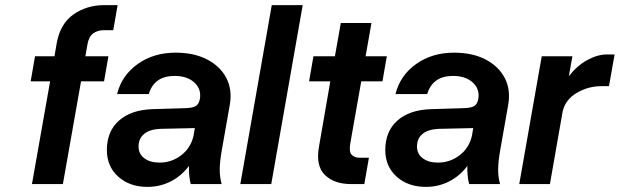

<svg xmlns="http://www.w3.org/2000/svg" viewBox="-20 -720 2424 751"><path d="M100 -402 117 -500H193L202 -552Q216 -628 268 -664Q320 -700 388 -700H440L423 -602H387Q361 -602 344 -589Q327 -576 322 -546L314 -500H404L387 -402H297L226 0H105L176 -402Z M848 -135Q840 -91 839.5 -59.5Q839 -28 847 0H726Q718 -31 719 -71Q690 -32 648 -10.5Q606 11 557 11Q487 11 442.5 -29Q398 -69 398 -133Q398 -206 445 -248Q492 -290 575 -293L706 -297Q733 -298 744.5 -304.5Q756 -311 760 -326L762 -334Q768 -372 740 -397.5Q712 -423 663 -423Q583 -423 562 -352H438Q456 -425 518.5 -469.5Q581 -514 667 -514Q739 -514 790 -487.5Q841 -461 865 -415.5Q889 -370 879 -311ZM522 -147Q522 -118 544.5 -101Q567 -84 604 -84Q651 -84 688.5 -112.5Q726 -141 737 -189L742 -219L606 -216Q565 -214 543.5 -196Q522 -178 522 -147Z M1043 -700H1164L1041 0H920Z M1423 -103 1405 0H1353Q1287 0 1250.5 -36Q1214 -72 1228 -148L1272 -402H1189L1206 -500H1290L1313 -630H1433L1410 -500H1493L1476 -402H1393L1351 -164Q1344 -129 1354.5 -116Q1365 -103 1387 -103Z M1937 -135Q1929 -91 1928.5 -59.5Q1928 -28 1936 0H1815Q1807 -31 1808 -71Q1779 -32 1737 -10.5Q1695 11 1646 11Q1576 11 1531.5 -29Q1487 -69 1487 -133Q1487 -206 1534 -248Q1581 -290 1664 -293L1795 -297Q1822 -298 1833.5 -304.5Q1845 -311 1849 -326L1851 -334Q1857 -372 1829 -397.5Q1801 -423 1752 -423Q1672 -423 1651 -352H1527Q1545 -425 1607.5 -469.5Q1670 -514 1756 -514Q1828 -514 1879 -487.5Q1930 -461 1954 -415.5Q1978 -370 1968 -311ZM1611 -147Q1611 -118 1633.5 -101Q1656 -84 1693 -84Q1740 -84 1777.5 -112.5Q1815 -141 1826 -189L1831 -219L1695 -216Q1654 -214 1632.5 -196Q1611 -178 1611 -147Z M2099 -500H2219L2205 -422Q2237 -463 2277 -485Q2317 -507 2354 -507H2384L2362 -383H2333Q2281 -383 2236.5 -357Q2192 -331 2181 -285L2131 0H2011Z"/></svg>

Font: Overused Grotesk SemiBold
Style: Italic
Weight: 600
Italic angle: -10°
Version: Version 0.003